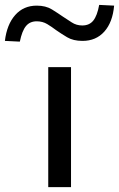

<svg xmlns="http://www.w3.org/2000/svg" viewBox="-94 -764 486 784"><path d="M103 0V-490H196V0ZM-13 -594 -74 -597Q-66 -664 -32 -702.5Q2 -741 56 -741Q93 -741 118 -725.5Q143 -710 163 -696Q180 -685 199 -672.5Q218 -660 242 -660Q271 -660 287 -680Q303 -700 311 -744L372 -741Q366 -673 332 -635Q298 -597 243 -597Q205 -597 180 -612Q155 -627 135 -641Q118 -654 99 -665.5Q80 -677 56 -677Q28 -677 12 -657.5Q-4 -638 -13 -594Z"/></svg>

Font: Nunito Sans 10pt Expanded
Style: Regular
Weight: 400
Width: 7
Designer: Vernon Adams
Foundry: Vernon Adams
Version: Version 3.101;gftools[0.9.27]